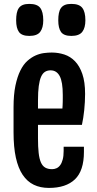

<svg xmlns="http://www.w3.org/2000/svg" viewBox="-20 -947 491 975"><path d="M228.5 7.3C286.1 7.3 330.2 -7.2 360.6 -36.4C391 -65.5 406.2 -112 406.2 -175.8V-201.7H303.2V-180.7C303.2 -163.1 301.6 -148.4 298.3 -136.5C295.1 -124.6 290.8 -115.1 285.4 -107.9C280 -100.7 273.8 -95.6 266.6 -92.5C259.4 -89.4 252.1 -87.9 244.6 -87.9C230.6 -87.9 219 -90.6 209.7 -95.9C200.4 -101.3 193.1 -110.1 187.7 -122.3C182.4 -134.5 178.5 -150.6 176.3 -170.7C174 -190.7 172.9 -215.3 172.9 -244.6V-313H396C398.3 -323.7 400.5 -335.4 402.6 -348.1C404.7 -360.8 406.4 -373.9 407.7 -387.5C409 -401 410.1 -414.7 410.9 -428.7C411.7 -442.7 412.1 -456.5 412.1 -470.2C412.1 -510.6 407.5 -544.3 398.2 -571.3C388.9 -598.3 376.5 -619.9 360.8 -636C345.2 -652.1 327.1 -663.5 306.6 -670.2C286.1 -676.8 264.8 -680.2 242.7 -680.2C230.6 -680.2 217.5 -679.3 203.4 -677.5C189.2 -675.7 175 -671.6 160.6 -665.3C146.3 -658.9 132.4 -649.7 118.9 -637.7C105.4 -625.7 93.5 -609.3 83.3 -588.6C73 -568 64.7 -542.4 58.3 -512C52 -481.5 48.8 -445 48.8 -402.3V-275.4C48.8 -225.3 52.7 -182.4 60.5 -146.7C68.4 -111.1 79.9 -81.9 95.2 -59.1C110.5 -36.3 129.3 -19.5 151.6 -8.8C173.9 2 199.5 7.3 228.5 7.3ZM296.9 -396H172.9V-437C172.9 -466 174.2 -490.2 176.8 -509.8C179.4 -529.3 183.3 -545 188.5 -556.9C193.7 -568.8 200.4 -577.2 208.5 -582.3C216.6 -587.3 226.1 -589.8 236.8 -589.8C257.3 -589.8 272.8 -580.1 283.2 -560.5C293.6 -541 298.8 -509.1 298.8 -464.8V-448.5C298.8 -442.1 298.7 -435.7 298.6 -429.2C298.4 -422.7 298.2 -416.4 297.9 -410.4C297.5 -404.4 297.2 -399.6 296.9 -396ZM342.3 -764.6C369 -764.6 387.5 -771.6 397.9 -785.4C408.4 -799.2 413.6 -818.7 413.6 -843.8C413.6 -872.4 408.4 -893.5 397.9 -907C387.5 -920.5 369 -927.2 342.3 -927.2C329.3 -927.2 318.5 -925.5 310.1 -922.1C301.6 -918.7 294.8 -913.5 289.8 -906.5C284.7 -899.5 281.2 -890.8 279.1 -880.4C276.9 -870 275.9 -857.7 275.9 -843.8C275.9 -817.4 280.6 -797.6 290 -784.4C299.5 -771.2 316.9 -764.6 342.3 -764.6ZM128.9 -764.6C155.6 -764.6 174.1 -771.6 184.3 -785.4C194.6 -799.2 199.7 -818.7 199.7 -843.8C199.7 -872.4 194.6 -893.5 184.3 -907C174.1 -920.5 155.6 -927.2 128.9 -927.2C115.9 -927.2 105.1 -925.5 96.4 -922.1C87.8 -918.7 81 -913.5 75.9 -906.5C70.9 -899.5 67.3 -890.8 65.2 -880.4C63.1 -870 62 -857.7 62 -843.8C62 -817.4 66.8 -797.6 76.4 -784.4C86 -771.2 103.5 -764.6 128.9 -764.6Z"/></svg>

Font: Fjalla One
Style: Regular
Weight: 400
Designer: Irina Smirnova
Foundry: Irina Smirnova
Version: Version 1.001